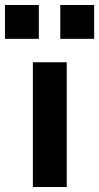

<svg xmlns="http://www.w3.org/2000/svg" viewBox="-51 -751 398 771"><path d="M81 0V-501H217V0ZM191 -595V-731H327V-595ZM-31 -595V-731H105V-595Z"/></svg>

Font: Nunito Sans 7pt
Style: Bold
Weight: 700
Designer: Vernon Adams
Foundry: Vernon Adams
Version: Version 3.101;gftools[0.9.27]